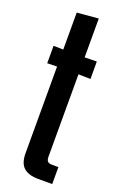

<svg xmlns="http://www.w3.org/2000/svg" viewBox="-138 -734 489 776"><g transform="rotate(20 107.0 -346.5)"><path d="M136 0Q96 0 74.5 -18.5Q53 -37 53 -81V-453L11 -452V-527L53 -526V-685L145 -693V-526L197 -527V-452L145 -453V-99Q145 -85 150.5 -79Q156 -73 170 -73H197V0Z"/></g></svg>

Font: Mona Sans Condensed Medium
Style: Regular
Weight: 500
Width: 3
Designer: Deni Anggara
Foundry: GitHub
Version: Version 1.001; ttfautohint (v1.8.4.7-5d5b);gftools[0.9.31]